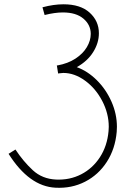

<svg xmlns="http://www.w3.org/2000/svg" viewBox="-20 -704 585 895"><path d="M525 -113Q525 -97 524 -89Q517 -10 478 50.5Q439 111 376.5 143Q314 175 239 171Q116 165 20 13L52 -7Q89 49 133 89.5Q177 130 241 133Q305 136 358.5 108.5Q412 81 446 28.5Q480 -24 486 -93Q487 -100 487 -113Q487 -175 456.5 -233.5Q426 -292 376.5 -328Q327 -364 275 -364Q268 -364 254 -362Q253 -361 251 -361L245 -399H248Q297 -408 332 -431Q367 -454 385 -484.5Q403 -515 403 -546Q403 -588 369 -617Q335 -646 273 -646Q236 -646 188 -634L178 -670Q230 -684 276 -684Q355 -684 398 -645Q441 -606 441 -549Q441 -504 414.5 -461.5Q388 -419 338 -391Q388 -373 431 -330.5Q474 -288 499.5 -230.5Q525 -173 525 -113Z"/></svg>

Font: Vibes
Style: Regular
Weight: 400
Designer: AbdElmomen Kadhim
Version: Version 1.100